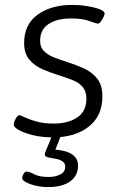

<svg xmlns="http://www.w3.org/2000/svg" viewBox="-20 -550 505 780"><path d="M196 8Q150 8 113.5 -1Q77 -10 56 -22Q35 -34 36 -44Q36 -54 44 -68Q52 -82 58 -82Q63 -82 80.5 -73.5Q98 -65 127.5 -56.5Q157 -48 199 -48Q257 -48 294 -73Q331 -98 331 -149Q331 -179 315.5 -197Q300 -215 274 -225Q248 -235 217 -245Q184 -255 152 -269Q120 -283 99 -308Q78 -333 78 -375Q78 -451 133 -490.5Q188 -530 272 -530Q304 -530 335 -525Q366 -520 386 -512Q406 -504 405 -494Q404 -485 394.5 -469.5Q385 -454 378 -454Q372 -454 343.5 -464.5Q315 -475 268 -475Q212 -475 177.5 -452.5Q143 -430 143 -384Q143 -358 158.5 -342.5Q174 -327 199 -317Q224 -307 253 -298Q288 -287 321 -272Q354 -257 375 -230.5Q396 -204 396 -159Q396 -79 340.5 -35.5Q285 8 196 8ZM175 210Q150 210 126 204.5Q102 199 86 190.5Q70 182 70 173Q70 168 75 157.5Q80 147 88 147Q99 147 119.5 158Q140 169 178 169Q204 169 224.5 159Q245 149 245 127Q245 112 232.5 104.5Q220 97 203.5 94.5Q187 92 174.5 89Q162 86 162 78Q162 71 168.5 57Q175 43 193 -3H229L205 58Q297 65 297 123Q297 164 265 187Q233 210 175 210Z"/></svg>

Font: Asap Semi Expanded Semi Expanded Light
Style: Italic
Weight: 300
Width: 6
Italic angle: -6°
Designer: Pablo Cosgaya
Foundry: Omnibus-Type
Version: Version 3.001; ttfautohint (v1.8.4.7-5d5b)